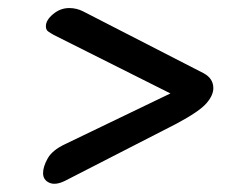

<svg xmlns="http://www.w3.org/2000/svg" viewBox="-20 -506 590 477"><path d="M87 -76Q87 -92 98.5 -112.5Q110 -133 142 -148L439 -291V-256L114 -419Q105 -424 99.5 -428Q94 -432 94 -441Q94 -456 112 -471Q130 -486 152 -486Q170 -486 186 -478L486 -324Q510 -311 510 -287Q510 -269 492.5 -249Q475 -229 419 -199L142 -57Q118 -45 102.5 -52Q87 -59 87 -76Z"/></svg>

Font: Alkatra Medium
Style: Regular
Weight: 500
Designer: Suman Bhandary
Version: Version 1.100;gftools[0.9.22]